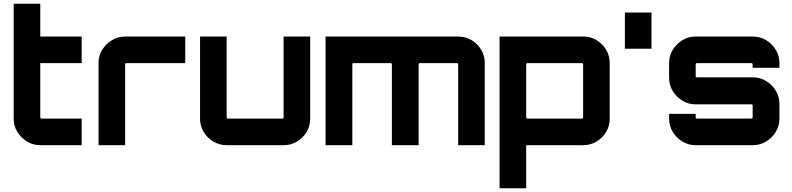

<svg xmlns="http://www.w3.org/2000/svg" viewBox="-20 -775 4230 1025"><path d="M195 0Q156 0 124 -19.5Q92 -39 72.5 -71Q53 -103 53 -141V-755H195V-580H416V-438H195V-148Q195 -146 197 -144Q199 -142 201 -142H416V0H195Z M506 0V-439Q506 -477 525.5 -509Q545 -541 577.5 -560.5Q610 -580 648 -580H969V-438H654Q652 -438 650 -436Q648 -434 648 -432V0Z M1189 0Q1151 0 1118.5 -19.5Q1086 -39 1067 -71Q1048 -103 1048 -141V-580H1190V-148Q1190 -146 1192 -144Q1194 -142 1196 -142H1488Q1490 -142 1492 -144Q1494 -146 1494 -148V-580H1636V-141Q1636 -103 1617 -71Q1598 -39 1566 -19.5Q1534 0 1495 0H1189Z M1718 0V-580H2426Q2466 -580 2498 -560.5Q2530 -541 2549 -509Q2568 -477 2568 -439V0H2426V-432Q2426 -434 2424.5 -436Q2423 -438 2420 -438H2221Q2218 -438 2216.5 -436Q2215 -434 2215 -432V0H2072V-432Q2072 -434 2070 -436Q2068 -438 2066 -438H1866Q1864 -438 1862.5 -436Q1861 -434 1861 -432V0Z M2647 230V-580H3094Q3133 -580 3165 -560.5Q3197 -541 3216 -509Q3235 -477 3235 -439V-141Q3235 -103 3216 -71Q3197 -39 3165 -19.5Q3133 0 3094 0H2789V230ZM2795 -142H3087Q3090 -142 3091.5 -144Q3093 -146 3093 -148V-432Q3093 -434 3091.5 -436Q3090 -438 3087 -438H2795Q2793 -438 2791 -436Q2789 -434 2789 -432V-148Q2789 -146 2791 -144Q2793 -142 2795 -142Z M3316 -515V-708H3458V-515Z M3693 0Q3655 0 3623 -19.5Q3591 -39 3571.5 -71Q3552 -103 3552 -141V-167H3694V-148Q3694 -146 3696 -144Q3698 -142 3700 -142H3992Q3994 -142 3996 -144Q3998 -146 3998 -148V-213Q3998 -215 3996 -216.5Q3994 -218 3992 -218H3693Q3655 -218 3623 -237.5Q3591 -257 3571.5 -289Q3552 -321 3552 -360V-439Q3552 -477 3571.5 -509Q3591 -541 3623 -560.5Q3655 -580 3693 -580H3999Q4038 -580 4070 -560.5Q4102 -541 4121.5 -509Q4141 -477 4141 -439V-413H3998V-432Q3998 -434 3996 -436Q3994 -438 3992 -438H3700Q3698 -438 3696 -436Q3694 -434 3694 -432V-367Q3694 -365 3696 -363.5Q3698 -362 3700 -362H3999Q4038 -362 4070 -342.5Q4102 -323 4121.5 -291Q4141 -259 4141 -220V-141Q4141 -103 4121.5 -71Q4102 -39 4070 -19.5Q4038 0 3999 0H3693Z"/></svg>

Font: Orbitron ExtraBold
Style: Regular
Weight: 800
Designer: Matt McInerney
Foundry: The League of Moveable Type
Version: Version 2.001